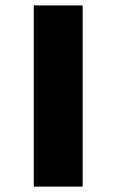

<svg xmlns="http://www.w3.org/2000/svg" viewBox="-20 -691 431 711"><path d="M105 0V-670.9H286.1V0Z"/></svg>

Font: REH Gaming
Style: Gaming
Weight: 700
Designer: Astigmatic (AOETI)
Foundry: Astigmatic (AOETI)
Version: Version 1.001 2011